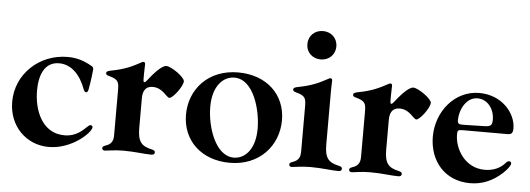

<svg xmlns="http://www.w3.org/2000/svg" viewBox="-47 -819 2666 966"><g transform="rotate(5 1285.5 -336.5)"><path d="M224.4 14.2C340.6 14.2 435.4 -76.7 435.4 -103.7C435.4 -111.9 427.2 -113.6 424.4 -113.6C420.5 -113.6 415.8 -109.7 410.2 -104.8C391.3 -87.7 359.4 -51.1 297.9 -51.1C184.7 -51.1 141.3 -164.8 141.3 -263.8C141.3 -340.2 166.2 -409.1 239.3 -409.8C301.5 -410.5 348.4 -362.2 374.3 -290.8C376.8 -283.7 381.4 -276.3 388.1 -276.3C392.4 -276.3 396.7 -279.8 399.1 -290.5C406.2 -326 413.7 -387.8 413.7 -394.9C413.7 -404.8 407.7 -408 402.3 -411.2C362.2 -434.3 325.3 -445.3 280.2 -445.3C138.1 -445.3 21.7 -337.4 21.7 -196.7C21.7 -73.9 110.1 14.2 224.4 14.2Z M506 7.8C518.8 7.8 555 0 599.1 0C662.6 0 703.5 7.8 741.8 7.8C748.9 7.8 758.9 6 758.9 -5C758.9 -12.4 754.3 -16 741.8 -18.8C688.9 -30.2 670.1 -52.6 670.1 -120.7V-271.3C670.1 -316.4 691.1 -332.4 719.8 -332.4C771.7 -332.4 792.3 -284.8 807.9 -284.8C824.9 -284.8 873.2 -348.4 873.2 -374.3C873.2 -394.5 804.7 -443.2 779.1 -443.2C752.8 -443.2 708.5 -388.5 688.6 -362.9C682.9 -355.5 679 -352.3 675.4 -352.3C668.7 -352.3 670.1 -367.5 670.1 -391.3C670.1 -409.8 671.5 -431.8 671.5 -442.5C671.5 -450.3 668.3 -453.8 662.6 -453.8C658.7 -453.8 656.2 -452.8 651.6 -449.9C609.7 -426.8 571.4 -408.7 506 -396.3C489.7 -393.1 480.1 -390.3 480.1 -381C480.1 -373.6 485.4 -370.7 496.1 -367.9C545.5 -354.4 547.2 -341.6 547.2 -294.7V-75.3C547.2 -52.9 544 -28.4 508.9 -17.8C497.2 -13.8 493.3 -9.6 493.3 -3.6C493.3 3.6 498.6 7.8 506 7.8Z M1139.2 14.2C1287.6 14.2 1381.7 -92.3 1382.1 -221.2C1382.1 -351.6 1285.9 -442.5 1141.7 -442.5C992.2 -442.5 898.4 -337.4 898.4 -208.1C898.8 -78.1 994 14.2 1139.2 14.2ZM1016.7 -258.2C1016.3 -360.8 1067.1 -414.8 1125.4 -414.8C1222.7 -414.8 1263.8 -263.1 1263.8 -169C1263.8 -61.8 1210.6 -13.5 1156.6 -13.5C1062.1 -13.5 1016.3 -160.9 1016.7 -258.2Z M1450.6 7.8C1463.4 7.8 1499.6 0 1543.7 0C1607.2 0 1648.1 7.8 1686.4 7.8C1693.5 7.8 1703.5 6 1703.5 -5C1703.5 -12.4 1698.9 -16 1686.4 -18.8C1633.5 -30.2 1614.7 -52.6 1614.7 -120.7V-391.3C1614.7 -409.8 1616.1 -431.8 1616.1 -442.5C1616.1 -450.3 1612.9 -453.8 1607.2 -453.8C1603.3 -453.8 1600.9 -452.8 1596.2 -449.9C1554.3 -426.8 1516 -408.7 1450.6 -396.3C1434.3 -393.1 1424.7 -390.3 1424.7 -381C1424.7 -373.6 1430 -370.7 1440.7 -367.9C1490.1 -354.4 1491.8 -341.6 1491.8 -294.7V-75.3C1491.8 -52.9 1488.6 -28.4 1453.5 -17.8C1441.8 -13.8 1437.9 -9.6 1437.9 -3.6C1437.9 3.6 1443.2 7.8 1450.6 7.8ZM1475.9 -615.4C1475.9 -572.8 1507.8 -543.7 1549 -543.7C1590.2 -543.7 1622.2 -572.8 1622.2 -615.4C1622.2 -657.7 1590.2 -687.1 1549 -687.1C1507.8 -687.1 1475.9 -657.7 1475.9 -615.4Z M1753.2 7.8C1766 7.8 1802.2 0 1846.2 0C1909.8 0 1950.6 7.8 1989 7.8C1996.1 7.8 2006 6 2006 -5C2006 -12.4 2001.4 -16 1989 -18.8C1936.1 -30.2 1917.3 -52.6 1917.3 -120.7V-271.3C1917.3 -316.4 1938.2 -332.4 1967 -332.4C2018.8 -332.4 2039.4 -284.8 2055 -284.8C2072.1 -284.8 2120.4 -348.4 2120.4 -374.3C2120.4 -394.5 2051.8 -443.2 2026.3 -443.2C2000 -443.2 1955.6 -388.5 1935.7 -362.9C1930 -355.5 1926.1 -352.3 1922.6 -352.3C1915.8 -352.3 1917.3 -367.5 1917.3 -391.3C1917.3 -409.8 1918.7 -431.8 1918.7 -442.5C1918.7 -450.3 1915.5 -453.8 1909.8 -453.8C1905.9 -453.8 1903.4 -452.8 1898.8 -449.9C1856.9 -426.8 1818.5 -408.7 1753.2 -396.3C1736.9 -393.1 1727.3 -390.3 1727.3 -381C1727.3 -373.6 1732.6 -370.7 1743.3 -367.9C1792.6 -354.4 1794.4 -341.6 1794.4 -294.7V-75.3C1794.4 -52.9 1791.2 -28.4 1756 -17.8C1744.3 -13.8 1740.4 -9.6 1740.4 -3.6C1740.4 3.6 1745.7 7.8 1753.2 7.8Z M2351.9 11C2415.1 11 2468 -13.1 2515.3 -56.8C2534.8 -75.3 2549.7 -95.2 2549.7 -105.8C2549.7 -111.5 2545.5 -116.1 2538 -116.1C2528.4 -116.1 2524.1 -106.9 2512.1 -95.9C2485.1 -71 2451.3 -62.5 2419.4 -62.5C2319.6 -62.5 2265.6 -154.8 2265.6 -227.6C2265.6 -247.9 2268.5 -251.4 2292.3 -251.4H2519.9C2539.4 -251.4 2545.8 -261 2545.8 -282.3C2545.8 -359.7 2473.7 -445.3 2359.7 -445.3C2235.1 -445.3 2145.2 -332.7 2145.2 -206.7C2145.2 -85.6 2222.3 11 2351.9 11ZM2263.8 -300.1C2263.8 -351.9 2295.8 -417.6 2353 -417.6C2404.5 -417.6 2438.6 -370 2438.6 -317.1C2438.6 -289.1 2431.1 -282.3 2399.9 -281.2C2366.8 -280.2 2309.3 -278.8 2294.4 -278.8C2269.5 -278.4 2263.8 -282 2263.8 -300.1Z"/></g></svg>

Font: Margiela Serif Semibold
Style: Regular
Weight: 600
Designer: Andreas Faust, Stefan Endress
Version: Version 1.002;FEAKit 1.0